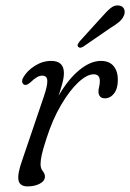

<svg xmlns="http://www.w3.org/2000/svg" viewBox="-20 -674 477 703"><path d="M70 -363.5Q63.5 -365.5 61.5 -372.8Q59.5 -380 65 -390Q79 -415 107.5 -433Q136 -451 167.5 -451Q214 -451 214 -406.5Q214 -390.5 208.5 -369.8Q203 -349 194.5 -323.5Q230 -384.5 270.8 -417.8Q311.5 -451 349.5 -451Q380 -451 395.8 -432.2Q411.5 -413.5 411.5 -381.5Q411.5 -350 397.8 -332Q384 -314 364 -314Q352 -314 346.2 -321Q340.5 -328 340.5 -338.5Q340.5 -347.5 343 -356.2Q345.5 -365 345.5 -377.5Q345.5 -402 323 -402Q298.5 -402 266.8 -372.5Q235 -343 203.8 -290Q172.5 -237 150 -166.5Q137 -126.5 132.8 -106.8Q128.5 -87 128.5 -73.5Q128.5 -57 136.5 -47.5Q144.5 -38 144.5 -27.5Q144.5 -11.5 125.8 -1.5Q107 8.5 81 8.5Q52.5 8.5 47.8 -14Q43 -36.5 61.5 -88L140.5 -320.5Q154 -360 153.2 -378.5Q152.5 -397 134.5 -397Q125.5 -397 115.5 -391.5Q105.5 -386 91.5 -372.5Q77.5 -360.5 70 -363.5ZM351 -610Q370 -632 385.2 -644.5Q400.5 -657 417.5 -653.5Q430.5 -651 434.8 -640Q439 -629 433.5 -616.5Q428 -603.5 415.2 -593Q402.5 -582.5 384 -571.5L284.5 -503Q271.5 -495.5 266 -503Q262.5 -507 265.2 -512.5Q268 -518 272.5 -523.5Z"/></svg>

Font: Fraunces 72pt S100 Light
Style: Italic
Weight: 300
Italic angle: -16°
Version: Version 1.000; ttfautohint (v1.8.3)